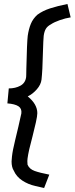

<svg xmlns="http://www.w3.org/2000/svg" viewBox="-20 -783 374 962"><path d="M49 72Q38 55 38 26Q38 19 40 1Q43 -28 56 -81Q69 -134 72 -148L87 -215Q90 -239 72.5 -250.5Q55 -262 17 -265L24 -340Q57 -340 82 -353.5Q107 -367 111 -397Q111 -400 111.5 -409Q112 -418 112 -438Q115 -572 119 -604Q124 -638 134.5 -663.5Q145 -689 167 -709Q194 -729 231 -741Q268 -753 318 -763L334 -696Q308 -692 279.5 -682Q251 -672 235 -661Q218 -652 210 -639Q202 -626 199 -604Q197 -587 195 -518Q193 -427 188 -384Q185 -359 164.5 -335.5Q144 -312 119 -300Q167 -261 167 -216Q167 -202 159.5 -168.5Q152 -135 143 -100Q123 -27 118 11Q117 16 117 24Q117 36 118 42Q127 64 153.5 73.5Q180 83 227 92L201 159Q194 157 157.5 149Q121 141 91.5 121.5Q62 102 49 72Z"/></svg>

Font: Bellota
Style: Bold Italic
Weight: 700
Italic angle: -7.5°
Designer: Kemie Guaida
Foundry: Kemie Guaida
Version: Version 4.001